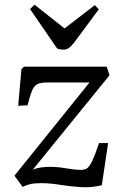

<svg xmlns="http://www.w3.org/2000/svg" viewBox="-20 -795 517 824"><path d="M83 -509H438L450 -472L121 -67Q138 -74 157 -76.5Q176 -79 194 -79Q227 -79 264 -72.5Q301 -66 328 -66Q344 -66 354.5 -73.5Q365 -81 376.5 -105.5Q388 -130 405 -181H444L417 0Q371 11 325.5 8Q280 5 237 -2Q194 -9 156 -9Q126 -9 108.5 -4.5Q91 0 77 7L42 -41L364 -441H181Q155 -441 140.5 -434Q126 -427 117.5 -406Q109 -385 98 -343L58 -341L72 -498ZM109 -756 128 -775 257 -673 387 -773 404 -755 298 -612Q287 -598 276.5 -590Q266 -582 253 -582Q238 -582 225 -587Z"/></svg>

Font: Literata 36pt
Style: Italic
Weight: 400
Italic angle: -2°
Designer: Latin by Veronika Burian and Jose Scaglione. Greek by Irene Vlachou. Cyrillic by Vera Evstafieva
Foundry: TypeTogether
Version: Version 3.002